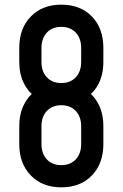

<svg xmlns="http://www.w3.org/2000/svg" viewBox="-20 -786 525 822"><path d="M242.5 16Q161 16 111.8 -35Q62.5 -86 62.5 -169V-245.5Q62.5 -298 82.5 -337.8Q102.5 -377.5 137.5 -401L138 -366.5Q102.5 -389.5 82.5 -429Q62.5 -468.5 62.5 -520.5V-581Q62.5 -664.5 111.8 -715.2Q161 -766 242.5 -766Q324.5 -766 373.5 -715.2Q422.5 -664.5 422.5 -581V-520.5Q422.5 -468.5 402.8 -429Q383 -389.5 347 -366.5L347.5 -401Q383 -377.5 402.8 -337.8Q422.5 -298 422.5 -245.5V-169Q422.5 -86 373.5 -35Q324.5 16 242.5 16ZM242.5 -79Q281.5 -79 304.5 -103.8Q327.5 -128.5 327.5 -169V-245.5Q327.5 -286 304.5 -310.8Q281.5 -335.5 242.5 -335.5Q203.5 -335.5 180.5 -310.8Q157.5 -286 157.5 -245.5V-169Q157.5 -128.5 180.5 -103.8Q203.5 -79 242.5 -79ZM242.5 -430.5Q281.5 -430.5 304.5 -455.2Q327.5 -480 327.5 -520.5V-581Q327.5 -621.5 304.5 -646.2Q281.5 -671 242.5 -671Q203.5 -671 180.5 -646.2Q157.5 -621.5 157.5 -581V-520.5Q157.5 -480 180.5 -455.2Q203.5 -430.5 242.5 -430.5Z"/></svg>

Font: Mohave Light Medium
Style: Regular
Weight: 500
Version: Version 2.003